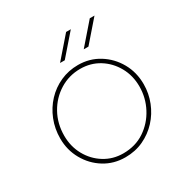

<svg xmlns="http://www.w3.org/2000/svg" viewBox="-163 -839 962 990"><g transform="rotate(-30 318.0 -343.5)"><path d="M305 13Q236 13 181 -21Q126 -55 93.5 -112.5Q61 -170 61 -239Q61 -297 81.5 -348.5Q102 -400 138.5 -439Q175 -478 224 -500Q273 -522 329 -522Q398 -522 453.5 -487.5Q509 -453 541.5 -395.5Q574 -338 574 -267Q574 -212 554 -161.5Q534 -111 498 -72Q462 -33 413 -10Q364 13 305 13ZM305 -10Q378 -10 432.5 -46.5Q487 -83 518 -142Q549 -201 549 -268Q549 -333 519.5 -385.5Q490 -438 440.5 -468.5Q391 -499 329 -499Q262 -499 206.5 -464.5Q151 -430 118.5 -371.5Q86 -313 86 -241Q86 -177 115 -124.5Q144 -72 194 -41Q244 -10 305 -10ZM396 -577 503 -700H531L424 -577ZM255 -577 362 -700H390L283 -577Z"/></g></svg>

Font: MuseoModerno Thin Thin
Style: Italic
Weight: 250
Italic angle: -9°
Version: Version 1.003